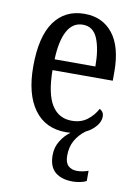

<svg xmlns="http://www.w3.org/2000/svg" viewBox="-87 -603 636 891"><g transform="rotate(10 231.0 -158.0)"><path d="M319 230Q266 230 236 205Q206 180 206 125Q206 88 225 57.5Q244 27 270 9Q265 9 259.5 9.5Q254 10 248 10Q151 10 98.5 -62Q46 -134 46 -264Q46 -405 96.5 -475.5Q147 -546 239 -546Q324 -546 372.5 -484.5Q421 -423 421 -305V-263H137Q138 -152 170.5 -99.5Q203 -47 265 -47Q309 -47 338.5 -70Q368 -93 384 -124Q392 -120 398 -112Q404 -104 404 -90Q404 -67 385 -44.5Q366 -22 338 -9Q307 14 290 44.5Q273 75 273 116Q273 149 288.5 163.5Q304 178 330 178Q356 178 383 168V216Q371 223 352 226.5Q333 230 319 230ZM330 -314Q330 -395 309.5 -445Q289 -495 240 -495Q192 -495 166.5 -448Q141 -401 138 -314Z"/></g></svg>

Font: Noto Serif Hebrew Condensed
Style: Regular
Weight: 400
Width: 3
Designer: Monotype Design Team
Foundry: Monotype Imaging Inc.
Version: Version 2.004; ttfautohint (v1.8.4.7-5d5b)